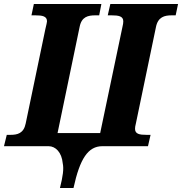

<svg xmlns="http://www.w3.org/2000/svg" viewBox="-39 -734 914 964"><path d="M262 210H330C362 63 403 0 475 0H704L717 -57H696C662 -57 639 -61 639 -87C639 -93 640 -103 643 -113L744 -598C754 -649 787 -657 823 -657H843L855 -714H515L502 -657H521C556 -657 580 -653 580 -627C580 -621 579 -610 575 -595L464 -66H250L361 -600C371 -650 403 -657 440 -657H459L470 -714H131L119 -657H138C173 -657 197 -653 197 -627C197 -621 194 -612 189 -589L90 -114C80 -64 48 -57 14 -57H-5L-19 0H205C240 0 271 31 276 86C282 114 277 150 262 210Z"/></svg>

Font: Noto Serif SemiCondensed Extra
Style: Italic
Weight: 800
Width: 4
Italic angle: -12°
Designer: Monotype Design Team
Foundry: Monotype Imaging Inc.
Version: Version 1.901